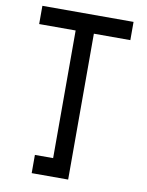

<svg xmlns="http://www.w3.org/2000/svg" viewBox="-97 -768 794 1037"><g transform="rotate(10 300.0 -250.0)"><path d="M150 200V100H250V-600H50V-700H550V-600H350V200Z"/></g></svg>

Font: Matrix Sans
Style: Regular
Weight: 400
Designer: Brad Neil
Version: Version 1.100